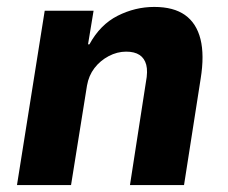

<svg xmlns="http://www.w3.org/2000/svg" viewBox="-20 -534 659 554"><path d="M29 0 109 -503H250L234 -406H238Q269 -463 319.5 -488.5Q370 -514 425 -514Q481 -514 514 -490.5Q547 -467 558.5 -421Q570 -375 559 -307L511 0H355L401 -297Q407 -328 402 -347Q397 -366 382.5 -375.5Q368 -385 344 -385Q318 -385 293.5 -372Q269 -359 252.5 -337.5Q236 -316 231 -287L185 0Z"/></svg>

Font: Nunito Sans 7pt SemiCondensed ExtraBold
Style: Italic
Weight: 800
Width: 4
Italic angle: -9°
Designer: Vernon Adams
Foundry: Vernon Adams
Version: Version 3.101;gftools[0.9.27]